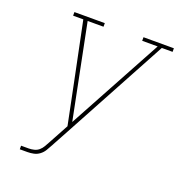

<svg xmlns="http://www.w3.org/2000/svg" viewBox="-132 -846 892 956"><g transform="rotate(20 313.5 -367.5)"><path d="M78 0V-19H118Q132 -19 146.5 -22.5Q161 -26 172 -35.5Q183 -45 190.5 -58Q198 -71 205 -84L262 -189L239 -302L210 -444L154 -716H100V-735H261V-716H177L277 -217L548 -716H466V-735H627V-716H570L272 -165L223 -75Q223 -75 223 -75Q223 -75 223 -75V-74L222 -73Q214 -58 205 -43Q196 -28 182 -17.5Q168 -7 151.5 -3.5Q135 0 118 0Z"/></g></svg>

Font: Iosevka Slab ThExObl
Style: Regular
Weight: 100
Width: 7
Italic angle: -9°
Monospace: yes
Designer: Belleve Invis
Foundry: Belleve Invis
Version: Version 11.1.1; ttfautohint (v1.8.3)